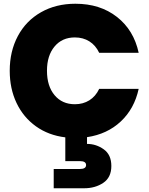

<svg xmlns="http://www.w3.org/2000/svg" viewBox="-20 -732 798 1026"><path d="M380 -175Q424 -175 457.5 -196Q491 -217 510 -257H721Q698 -151 625.5 -83Q553 -15 445 1V37Q494 37 534.5 66Q575 95 575 155Q575 216 532 245Q489 274 430 274H267V171H407Q440 171 440 150Q440 129 407 129H329V2Q239 -9 172 -57Q105 -105 68.5 -181.5Q32 -258 32 -354Q32 -458 75.5 -539.5Q119 -621 199 -666.5Q279 -712 383 -712Q515 -712 605 -641.5Q695 -571 721 -450H510Q491 -490 457.5 -511Q424 -532 380 -532Q312 -532 271.5 -483.5Q231 -435 231 -354Q231 -272 271.5 -223.5Q312 -175 380 -175Z"/></svg>

Font: DVN-Poppins ExtBd
Style: Regular
Weight: 800
Designer: Ninad Kale (Devanagari), Jonny Pinhorn (Latin)
Foundry: Indian Type Foundry
Version: 4.004